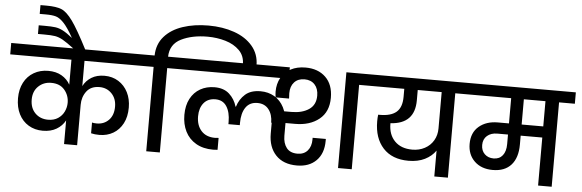

<svg xmlns="http://www.w3.org/2000/svg" viewBox="-83 -1260 4482 1478"><g transform="rotate(5 2157.5 -521.0)"><path d="M550 -652V-457Q572 -500 613.5 -525.5Q655 -551 714 -551Q775 -551 822 -521.5Q869 -492 895 -440.5Q921 -389 921 -323Q921 -252 894 -200.5Q867 -149 820 -121.5Q773 -94 713 -94Q677 -94 649 -101V-184Q664 -180 686 -180Q742 -180 778.5 -217.5Q815 -255 815 -321Q815 -383 777.5 -422Q740 -461 683 -461Q617 -461 583.5 -417Q550 -373 550 -312V0H449V-183Q426 -140 382 -114Q338 -88 276 -88Q214 -88 166 -117Q118 -146 91.5 -198.5Q65 -251 65 -321Q65 -390 92 -442Q119 -494 168 -522.5Q217 -551 280 -551Q340 -551 383 -526Q426 -501 449 -459V-652H-24V-740H1009V-652ZM310 -176Q355 -176 386.5 -197Q418 -218 433.5 -251Q449 -284 449 -319Q449 -376 413 -418.5Q377 -461 310 -461Q251 -461 211 -422.5Q171 -384 171 -320Q171 -254 210 -215Q249 -176 310 -176Z M221 -1050Q298 -1050 338.5 -1033Q379 -1016 425 -952.5Q471 -889 549 -737H459Q398 -783 367.5 -800Q337 -817 308 -822Q279 -827 221 -827H175V-894H219Q275 -894 304 -890Q333 -886 363 -870.5Q393 -855 438 -819Q396 -895 363 -930Q330 -965 301 -973.5Q272 -982 223 -982H175V-1050Z M1478 -1006Q1588 -1006 1677.5 -974.5Q1767 -943 1819.5 -881Q1872 -819 1872 -733V-716H1767V-731Q1767 -797 1725 -839Q1683 -881 1617 -900.5Q1551 -920 1478 -920Q1359 -920 1275 -878.5Q1191 -837 1188 -740H1311V-652H1189V0H1084V-652H962V-740H1084Q1086 -828 1138.5 -887.5Q1191 -947 1279.5 -976.5Q1368 -1006 1478 -1006Z M1263 -652V-740H2129V-652ZM1742 -402Q1760 -461 1803 -499Q1846 -537 1921 -537Q1981 -537 2028 -509.5Q2075 -482 2102 -429.5Q2129 -377 2129 -305L2023 -303Q2023 -366 1992 -405.5Q1961 -445 1905 -445Q1845 -445 1814.5 -400.5Q1784 -356 1784 -281V-263H1696V-281Q1696 -355 1667 -400Q1638 -445 1580 -445Q1522 -445 1490 -406Q1458 -367 1458 -303Q1458 -233 1496 -191Q1534 -149 1602 -149L1630 -151V-59Q1604 -57 1596 -57Q1518 -57 1463 -89Q1408 -121 1380 -177Q1352 -233 1352 -305Q1352 -378 1379.5 -430Q1407 -482 1455.5 -509.5Q1504 -537 1566 -537Q1637 -537 1679.5 -498.5Q1722 -460 1739 -402Z M2133 -310V-212Q2133 -154 2160.5 -118.5Q2188 -83 2245 -83Q2295 -83 2323 -115.5Q2351 -148 2351 -201V-215H2453V-200Q2453 -103 2398 -47.5Q2343 8 2248 8Q2143 8 2085 -53.5Q2027 -115 2027 -219V-399H2171Q2253 -399 2305.5 -434Q2358 -469 2358 -541Q2358 -595 2329 -626.5Q2300 -658 2250 -658Q2200 -658 2171 -626.5Q2142 -595 2142 -541Q2142 -528 2144 -500H2040Q2036 -530 2036 -544Q2036 -605 2062 -651.5Q2088 -698 2136.5 -723.5Q2185 -749 2250 -749Q2347 -749 2405.5 -692.5Q2464 -636 2464 -534Q2464 -425 2392.5 -367.5Q2321 -310 2208 -310ZM2794 -740V-652H2672V0H2566V-740Z M3537 -652H3415V0H3310V-200Q3280 -156 3227 -129.5Q3174 -103 3101 -103Q2974 -103 2904.5 -179Q2835 -255 2835 -385Q2835 -411 2838 -436H2851Q2937 -436 2979 -472.5Q3021 -509 3021 -590V-652H2746V-740H3537ZM3310 -652H3125V-572Q3125 -390 2938 -379V-375Q2938 -291 2987 -241Q3036 -191 3123 -191Q3176 -191 3219 -214Q3262 -237 3286 -278Q3310 -319 3310 -371Z M4339 -652H4217V0H4112V-371H3945V-302Q3945 -200 3895.5 -144.5Q3846 -89 3753 -89Q3665 -89 3612 -140Q3559 -191 3559 -274Q3559 -361 3615.5 -409Q3672 -457 3761 -457H3847V-652H3489V-740H4339ZM4112 -652H3945V-457H4112ZM3847 -371H3764Q3716 -371 3686 -345Q3656 -319 3656 -274Q3656 -230 3683 -204Q3710 -178 3752 -178Q3797 -178 3822 -209.5Q3847 -241 3847 -297Z"/></g></svg>

Font: A Bank Premium Med
Style: Regular
Weight: 500
Designer: Ninad Kale (Devanagari), Jonny Pinhorn (Latin), Htun Naung (Myanmar)
Foundry: Indian Type Foundry
Version: 4.004